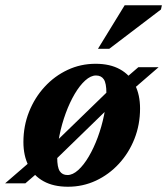

<svg xmlns="http://www.w3.org/2000/svg" viewBox="-58 -697 636 730"><path d="M305.5 -454.5Q360.5 -454.5 398.2 -433.5Q436 -412.5 455.2 -374.5Q474.5 -336.5 474.5 -284.5Q474.5 -223 453.2 -169.2Q432 -115.5 394.2 -74.5Q356.5 -33.5 306.8 -10.2Q257 13 200.5 13Q145.5 13 107.8 -7.8Q70 -28.5 50.5 -66.8Q31 -105 31 -157Q31 -218 52.5 -272Q74 -326 111.8 -367Q149.5 -408 199 -431.2Q248.5 -454.5 305.5 -454.5ZM198.5 -31.5Q218.5 -31.5 239.5 -50.5Q260.5 -69.5 279.5 -101.8Q298.5 -134 313.5 -174.5Q328.5 -215 337.5 -258.8Q346.5 -302.5 346.5 -343.5Q346.5 -380.5 336.8 -395.2Q327 -410 307 -410Q287 -410 266 -391Q245 -372 226 -339.8Q207 -307.5 192 -266.8Q177 -226 168.2 -182.5Q159.5 -139 159.5 -98Q159.5 -61 169.2 -46.2Q179 -31.5 198.5 -31.5ZM468 -441.5H545L430 -342L391 -321L143 -80L103.5 -56L38.5 0H-38.5L75.5 -98.5L114.5 -119.5L363.5 -361L403 -385.5ZM314.5 -511.5 416 -677H557.5L554 -661L357.5 -511.5Z"/></svg>

Font: Newsreader 24pt
Style: Bold Italic
Weight: 700
Italic angle: -17°
Designer: Hugues Gentile
Foundry: Production Type
Version: Version 1.003